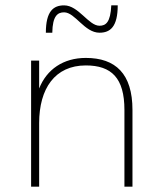

<svg xmlns="http://www.w3.org/2000/svg" viewBox="-20 -696 610 716"><path d="M474 0V-286C474 -421 411 -480 300 -480C216 -480 154 -437 126 -366V-470H96V0H126V-237C126 -366 185 -452 300 -452C396 -452 444 -405 444 -286V0ZM351 -574C391 -574 419 -596 419 -676H395C392 -613 375 -600 351 -600C310 -600 273 -676 219 -676C179 -676 151 -654 151 -574H175C176 -637 195 -650 219 -650C260 -650 295 -574 351 -574Z"/></svg>

Font: Gantari Thin
Style: Regular
Weight: 250
Designer: Anugrah Pasau
Foundry: Lafontype
Version: Version 1.000